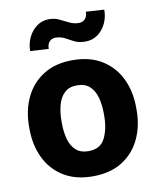

<svg xmlns="http://www.w3.org/2000/svg" viewBox="-85 -815 733 892"><g transform="rotate(-10 281.5 -369.5)"><path d="M28.8 -258.8V-269Q28.8 -346.2 58.1 -407Q87.4 -467.8 143.6 -502.9Q199.7 -538.1 280.8 -538.1Q362.8 -538.1 419.2 -502.9Q475.6 -467.8 504.9 -407Q534.2 -346.2 534.2 -269V-258.8Q534.2 -181.6 504.9 -120.8Q475.6 -60.1 419.4 -25.1Q363.3 9.8 281.7 9.8Q200.2 9.8 143.8 -25.1Q87.4 -60.1 58.1 -120.8Q28.8 -181.6 28.8 -258.8ZM181.6 -269V-258.8Q181.6 -216.8 190.9 -182.9Q200.2 -148.9 222.2 -128.9Q244.1 -108.9 281.7 -108.9Q337.4 -108.9 359.4 -152.3Q381.3 -195.8 381.3 -258.8V-269Q381.3 -310.1 372.1 -344.2Q362.8 -378.4 340.8 -398.9Q318.8 -419.4 280.8 -419.4Q243.7 -419.4 221.9 -398.9Q200.2 -378.4 190.9 -344.2Q181.6 -310.1 181.6 -269ZM381.3 -749 467.3 -743.7Q467.3 -708 452.9 -678.2Q438.5 -648.4 413.6 -630.6Q388.7 -612.8 356 -612.8Q325.2 -612.8 304.4 -623.3Q283.7 -633.8 264.6 -644.3Q245.6 -654.8 220.2 -654.8Q204.1 -654.8 192.9 -643.3Q181.6 -631.8 181.6 -608.9L94.7 -613.8Q94.7 -648.4 109.1 -678.2Q123.5 -708 148.7 -726.3Q173.8 -744.6 206.1 -744.6Q231.9 -744.6 253.4 -734.4Q274.9 -724.1 296.1 -713.6Q317.4 -703.1 341.3 -703.1Q357.9 -703.1 369.6 -714.8Q381.3 -726.6 381.3 -749Z"/></g></svg>

Font: Vazirmatn RD ExtraBold
Style: Regular
Weight: 800
Designer: Saber Rastikerdar
Foundry: Saber Rastikerdar
Version: Version 32.102